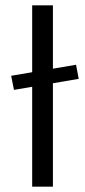

<svg xmlns="http://www.w3.org/2000/svg" viewBox="-20 -702 320 722"><path d="M32.5 -364 22 -417 266 -458.5 276 -405.5ZM101 0V-682H179V0Z"/></svg>

Font: Karla
Style: Regular
Weight: 400
Designer: Jonathan Pinhorn
Version: Version 2.004;gftools[0.9.33]